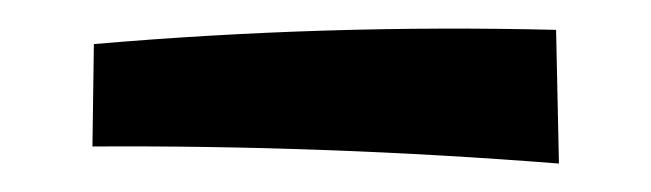

<svg xmlns="http://www.w3.org/2000/svg" viewBox="-20 -354 458 135"><path d="M373 -239Q208 -252 45 -251L46 -323Q127 -330 208.5 -332.5Q290 -335 371 -333Z"/></svg>

Font: Marhey Light Light
Style: Regular
Weight: 300
Version: Version 1.000